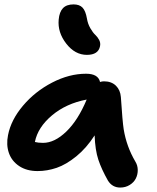

<svg xmlns="http://www.w3.org/2000/svg" viewBox="-20 -762 706 864"><path d="M371.1 -515.1Q317.4 -515.1 278.1 -565.7Q238.8 -616.2 244.1 -673.8Q247.1 -708 263.2 -725.1Q279.3 -742.2 311 -742.2Q337.9 -742.2 351.6 -727.5Q365.2 -712.9 371.1 -679.2Q375 -654.8 386.5 -635Q397.9 -615.2 408.7 -605.2Q419.4 -595.2 426.3 -582Q433.1 -568.8 430.2 -554.2Q422.4 -515.1 371.1 -515.1ZM148.9 7.8Q100.1 7.8 66.4 -14.6Q32.7 -37.1 20 -73.7Q7.3 -110.4 16.1 -153.8Q29.3 -222.2 83.5 -286.4Q137.7 -350.6 214.6 -390.4Q291.5 -430.2 367.2 -430.2Q421.9 -430.2 430.2 -393.1Q439 -396 448.2 -396Q481.4 -396 501.5 -376.5Q521.5 -356.9 523.9 -325.2Q531.2 -214.4 536.6 -180.2Q549.3 -102.5 588.9 -35.2Q599.6 -18.1 599.9 2.7Q600.1 23.4 591.3 41Q582.5 58.6 563.7 70.3Q544.9 82 521 82Q485.4 82 465.8 50.8Q437 0 422.6 -43.2Q408.2 -86.4 405.8 -152.8Q369.1 -95.7 323.5 -58.6Q277.8 -21.5 235.1 -6.8Q192.4 7.8 148.9 7.8ZM137.2 -124V-123Q152.3 -119.1 173.8 -119.1Q225.6 -119.1 278.3 -169.9Q331.1 -220.7 370.1 -314Q277.8 -296.4 214.1 -242.9Q150.4 -189.5 137.2 -124Z"/></svg>

Font: Shantell Sans Irregular Bouncy
Style: Italic
Weight: 600
Italic angle: -11.31°
Designer: Stephen Nixon, Anya Danilova, Shantell Martin
Foundry: Arrow Type
Version: Version 1.006;[9816181b4]